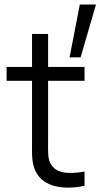

<svg xmlns="http://www.w3.org/2000/svg" viewBox="-20 -844 456 872"><path d="M342.5 -823.5 296 -583.5H346L416 -823.5ZM364 0V-64.5C286.5 -52 233.5 -56.5 209.5 -101.5C196.5 -124.5 198.5 -153 198.5 -198.5V-477H364V-540H198.5V-690H125.5V-540H10V-477H125.5V-195.5C125.5 -142.5 123 -104 142.5 -64.5C178 7.5 272.5 19 364 0Z"/></svg>

Font: Hauora
Style: Regular
Weight: 400
Designer: Mikhail Sharanda
Foundry: WCYS & Co.
Version: Version 1.010